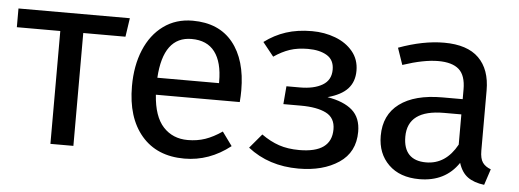

<svg xmlns="http://www.w3.org/2000/svg" viewBox="-42 -646 2072 766"><g transform="rotate(5 994.0 -263.5)"><path d="M440 -452H271V0H179V-452H5V-527H451Z M917 -232H581Q587 -145 625 -104Q663 -63 723 -63Q761 -63 793 -74Q825 -85 860 -109L900 -54Q816 12 716 12Q606 12 544.5 -60Q483 -132 483 -258Q483 -340 509.5 -403.5Q536 -467 585.5 -503Q635 -539 702 -539Q807 -539 863 -470Q919 -401 919 -279Q919 -256 917 -232ZM828 -306Q828 -384 797 -425Q766 -466 704 -466Q591 -466 581 -300H828Z M1370 -397Q1370 -353 1344.5 -325Q1319 -297 1264 -282Q1330 -271 1364 -241Q1398 -211 1398 -155Q1398 -73 1334.5 -30.5Q1271 12 1173 12Q1054 12 970 -54L1018 -111Q1053 -86 1088.5 -74Q1124 -62 1170 -62Q1299 -62 1299 -156Q1299 -202 1262.5 -220.5Q1226 -239 1161 -239H1091L1097 -311H1151Q1207 -311 1241 -331Q1275 -351 1275 -393Q1275 -432 1246 -449.5Q1217 -467 1170 -467Q1129 -467 1097.5 -456.5Q1066 -446 1034 -424L990 -479Q1030 -509 1076 -524Q1122 -539 1180 -539Q1230 -539 1273.5 -522.5Q1317 -506 1343.5 -474Q1370 -442 1370 -397Z M1938 -52 1917 12Q1876 7 1851 -11Q1826 -29 1814 -67Q1761 12 1657 12Q1579 12 1534 -32Q1489 -76 1489 -147Q1489 -231 1549.5 -276Q1610 -321 1721 -321H1802V-360Q1802 -416 1775 -440Q1748 -464 1692 -464Q1634 -464 1550 -436L1527 -503Q1625 -539 1709 -539Q1802 -539 1848 -493.5Q1894 -448 1894 -364V-123Q1894 -91 1905 -75.5Q1916 -60 1938 -52ZM1802 -139V-260H1733Q1587 -260 1587 -152Q1587 -105 1610 -81Q1633 -57 1678 -57Q1757 -57 1802 -139Z"/></g></svg>

Font: Fira GO
Style: Regular
Weight: 400
Designer: Carrois Corporate
Foundry: Carrois Corporate GbR
Version: Version 0.300